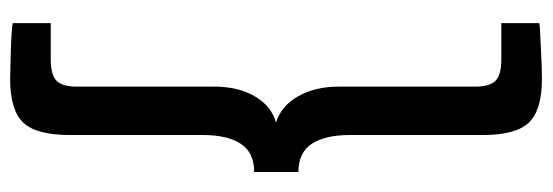

<svg xmlns="http://www.w3.org/2000/svg" viewBox="-366 -542 1062 369"><g transform="rotate(90 164.5 -357.0)"><path d="M310 -315Q273 -315 256 -289.5Q239 -264 239 -216V39Q239 104 215 129Q191 154 131 154Q121 154 104.5 153.5Q88 153 71.5 152.5Q55 152 41.5 151Q28 150 24 149V76H94Q123 76 134.5 65Q146 54 146 26V-239Q146 -284 164.5 -316Q183 -348 215 -357Q183 -367 164.5 -399.5Q146 -432 146 -477V-740Q146 -768 134.5 -779Q123 -790 94 -790H24V-863Q28 -864 41.5 -864.5Q55 -865 71.5 -866Q88 -867 104.5 -867.5Q121 -868 131 -868Q191 -868 215 -843Q239 -818 239 -754V-499Q239 -451 256 -425.5Q273 -400 310 -400Z"/></g></svg>

Font: Encode Sans Compressed
Style: SemiBold
Weight: 600
Designer: Pablo Impallari, Andres Torresi
Foundry: Pablo Impallari, Andres Torresi
Version: Version 1.000; ttfautohint (v1.00) -l 8 -r 50 -G 200 -x 14 -